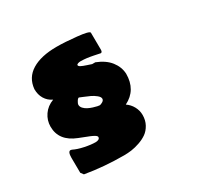

<svg xmlns="http://www.w3.org/2000/svg" viewBox="-164 -949 1216 1178"><g transform="rotate(-30 444.0 -360.0)"><path d="M134.8 -158.2Q163.6 -143.6 207.8 -134.3Q252 -125 285.2 -125Q295.9 -125 305.2 -129.6Q314.5 -134.3 314.5 -144.5Q314.5 -148.4 310.3 -152.8Q306.2 -157.2 299.1 -161.1Q292 -165 285.9 -168Q279.8 -170.9 272 -174.1Q264.2 -177.2 262.7 -177.7L203.1 -201.2Q91.8 -244.6 91.8 -345.7Q91.8 -390.1 117.2 -427.2Q142.6 -464.4 188.5 -481.4Q156.2 -497.1 138.7 -526.1Q121.1 -555.2 121.1 -594.7Q128.4 -672.9 193.4 -712.4Q258.3 -752 369.1 -752Q426.8 -752 509.5 -743.4Q592.3 -734.9 594.7 -721.7Q594.7 -700.7 595.2 -661.6Q595.7 -622.6 595.7 -601.6Q595.7 -582 584 -582Q578.6 -583 563 -586.4Q547.4 -589.8 540.3 -591.1Q533.2 -592.3 519.5 -595Q505.9 -597.7 496.6 -598.6Q487.3 -599.6 475.6 -600.6Q463.9 -601.6 453.1 -601.6Q441.4 -601.6 432.6 -598.4Q423.8 -595.2 423.8 -589.8Q423.8 -582.5 436.3 -575.9Q448.7 -569.3 474.4 -561Q500 -552.7 504.9 -550.8H527.3Q589.8 -526.4 621.8 -485.4Q653.8 -444.3 656.2 -395.5Q656.2 -280.3 559.6 -232.4Q585.9 -214.8 601.6 -186.3Q617.2 -157.7 617.2 -126Q617.2 -88.4 601.1 -59.1Q585 -29.8 561.3 -13.2Q537.6 3.4 506.1 14.2Q474.6 24.9 448 28.6Q421.4 32.2 395.5 32.2Q253.4 32.2 123 9.8L108.4 -9.8Q107.4 -45.9 107.4 -116.2Q107.4 -160.2 126 -160.2Q127.4 -160.2 130.4 -159.2Q133.3 -158.2 134.8 -158.2ZM332 -414.1Q324.7 -414.1 315.7 -399.4Q306.6 -384.8 306.6 -377Q306.6 -362.8 317.6 -350.8Q328.6 -338.9 343.8 -331.3Q358.9 -323.7 375.7 -318.4Q392.6 -313 403.8 -310.8Q415 -308.6 418.9 -308.6Q426.3 -308.6 439.7 -316.4Q453.1 -324.2 453.1 -335.9Q453.1 -348.6 436 -362.5Q418.9 -376.5 399.4 -385.5Q379.9 -394.5 357.4 -403.6Q335 -412.6 332 -414.1Z"/></g></svg>

Font: Bowlby One SC
Style: Regular
Weight: 400
Width: 1
Version: Version 1.2